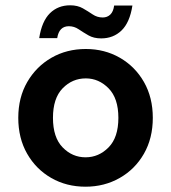

<svg xmlns="http://www.w3.org/2000/svg" viewBox="-20 -693 646 725"><path d="M303 12Q231 12 173.5 -21Q116 -54 82.5 -112.5Q49 -171 49 -248Q49 -325 83 -383.5Q117 -442 174.5 -475Q232 -508 304 -508Q375 -508 432.5 -475Q490 -442 523.5 -383.5Q557 -325 557 -248Q557 -171 523.5 -112.5Q490 -54 432 -21Q374 12 303 12ZM303 -99Q353 -99 390 -136.5Q427 -174 427 -248Q427 -322 390 -359.5Q353 -397 304 -397Q253 -397 216.5 -359.5Q180 -322 180 -248Q180 -174 216.5 -136.5Q253 -99 303 -99ZM362 -548Q334 -548 314 -559.5Q294 -571 277 -582.5Q260 -594 240 -594Q203 -594 196 -549H128Q138 -613 168.5 -643Q199 -673 245 -673Q273 -673 293 -661.5Q313 -650 330 -638.5Q347 -627 368 -627Q385 -627 396.5 -638Q408 -649 411 -672H480Q470 -608 439 -578Q408 -548 362 -548Z"/></svg>

Font: DeepMind Sans
Style: Bold
Weight: 700
Designer: Jonny Pinhorn / Modifications: Colophon Foundry
Foundry: Colophon Foundry
Version: Version 1.002; ttfautohint (v1.8.2)